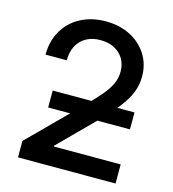

<svg xmlns="http://www.w3.org/2000/svg" viewBox="-110 -828 826 919"><g transform="rotate(15 303.5 -369.0)"><path d="M63.5 0V-81.5L314 -332Q353 -371.6 378.9 -402.3Q404.8 -433.1 418.2 -461.7Q431.6 -490.2 431.6 -523.4Q431.6 -560.5 414.6 -587.9Q397.5 -615.2 368.2 -629.9Q338.9 -644.5 300.3 -644.5Q259.8 -644.5 230.2 -627.9Q200.7 -611.3 184.6 -581.1Q168.5 -550.8 168.5 -509.3H63.5Q63.5 -577.6 94 -629.2Q124.5 -680.7 178.2 -709.2Q231.9 -737.8 302.2 -737.8Q371.6 -737.8 424.3 -710.4Q477.1 -683.1 507.1 -635.5Q537.1 -587.9 537.1 -527.3Q537.1 -485.4 521.7 -446.5Q506.3 -407.7 469.5 -361.6Q432.6 -315.4 368.2 -251.5L216.3 -99.1V-94.7H546.9V0ZM141.1 -268.1V-352.1H546.4V-268.1Z"/></g></svg>

Font: Inter 18pt Medium
Style: Regular
Weight: 500
Designer: Rasmus Andersson
Foundry: rsms
Version: Version 4.001;git-66647c0bb